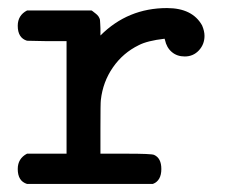

<svg xmlns="http://www.w3.org/2000/svg" viewBox="-20 -457 565 476"><path d="M207 -431Q209 -430 212.5 -427Q216 -424 217 -423.5Q218 -423 220.5 -420.5Q223 -418 224 -416.5Q225 -415 226.5 -412Q228 -409 228 -405.5Q228 -402 228.5 -397.5Q229 -393 229 -387V-369Q297 -437 394 -437Q457 -437 481 -394Q487 -380 487 -368Q487 -347 473 -332Q459 -317 438 -317Q419 -317 406 -328Q393 -339 389 -358L388 -361Q345 -356 324 -345Q285 -326 260 -290Q235 -254 230 -209Q229 -203 229 -138V-76H293Q356 -76 362 -73Q380 -65 380 -38Q380 -9 359 -1H47Q24 -8 24 -38Q24 -64 47 -76H145V-355H96L47 -356Q24 -363 24 -393Q24 -419 47 -431Z"/></svg>

Font: KaTeX_Typewriter
Style: Regular
Weight: 400
Version: Version 1.1; ttfautohint (v1.3)